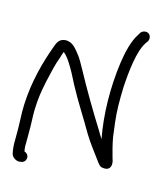

<svg xmlns="http://www.w3.org/2000/svg" viewBox="-116 -854 784 943"><g transform="rotate(15 276.5 -382.5)"><path d="M31 -23C34 -9 52 6 70 6H71L79 5C96 4 105 -9 105 -23C105 -36 95 -46 84 -49C81 -63 80 -78 81 -92V-145C81 -164 81 -185 80 -206C76 -276 84 -344 97 -403C108 -452 119 -503 134 -541C137 -551 140 -563 144 -571C157 -560 168 -547 180 -528C199 -499 216 -466 234 -430C273 -356 321 -284 362 -212C387 -171 416 -135 439 -103C447 -92 452 -85 458 -79C465 -71 476 -70 487 -70C508 -70 516 -86 516 -101C516 -111 514 -120 510 -130C502 -158 492 -195 486 -230C483 -252 480 -277 477 -301C470 -357 470 -413 472 -479C477 -563 488 -666 520 -715C523 -720 526 -723 530 -729C534 -735 534 -744 533 -750C528 -777 496 -776 483 -760L474 -745C450 -709 435 -649 427 -592C409 -465 411 -323 434 -205C427 -215 420 -228 412 -241C357 -329 301 -423 252 -514C237 -541 225 -564 207 -585C194 -600 174 -631 137 -629C106 -627 97 -604 90 -584C57 -495 28 -389 23 -271C21 -225 25 -188 25 -145V-93C24 -71 26 -43 31 -23Z"/></g></svg>

Font: Stray Cat
Style: Bd
Weight: 700
Version: Version 1.0